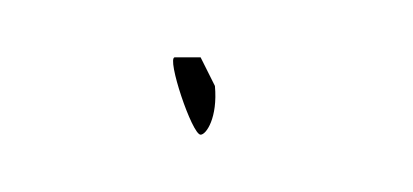

<svg xmlns="http://www.w3.org/2000/svg" viewBox="-20 -334 144 67"><path d="M41 -314C38 -314 47 -287 50 -287C52 -287 56 -293 55 -304L50 -314Z"/></svg>

Font: Stray Cat
Style: HlCn
Weight: 100
Version: Version 1.0